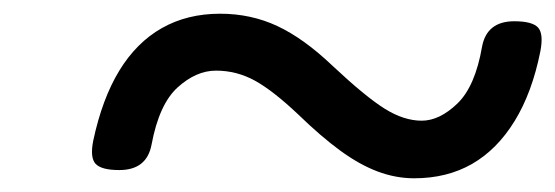

<svg xmlns="http://www.w3.org/2000/svg" viewBox="-20 -576 810 280"><path d="M584 -316Q557 -316 530.5 -326Q504 -336 476 -356.5Q448 -377 415 -409Q378 -444 351.5 -458.5Q325 -473 295 -473Q266 -473 239 -448.5Q212 -424 201 -365Q194 -328 154 -328Q128 -328 119.5 -337Q111 -346 116 -371Q129 -432 154 -473Q179 -514 216 -535Q253 -556 301 -556Q346 -556 384.5 -538Q423 -520 465 -480Q513 -435 541 -417.5Q569 -400 595 -400Q621 -400 647 -425Q673 -450 683 -508Q690 -545 730 -545Q756 -545 764.5 -536Q773 -527 768 -501Q756 -441 730.5 -399.5Q705 -358 668.5 -337Q632 -316 584 -316Z"/></svg>

Font: Playwrite DK Uloopet
Style: Regular
Weight: 400
Designer: Veronika Burian, José Scaglione
Foundry: TypeTogether
Version: Version 1.002